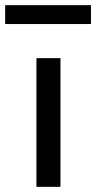

<svg xmlns="http://www.w3.org/2000/svg" viewBox="-45 -723 372 743"><path d="M96 0V-498H189V0ZM-25 -630V-703H307V-630Z"/></svg>

Font: Nunito Sans 6pt
Style: Regular
Weight: 400
Version: Version 3.101;gftools[0.9.27]